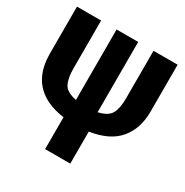

<svg xmlns="http://www.w3.org/2000/svg" viewBox="-160 -824 921 955"><g transform="rotate(30 300.0 -346.5)"><path d="M228 0V-183Q153.5 -193.5 105.2 -224.8Q57 -256 34 -306.2Q11 -356.5 11 -423V-693H149.5V-419.5Q149.5 -360.5 166.2 -329.8Q183 -299 238.5 -288.5V-693H362.5V-289.5Q416 -301 433.2 -331.2Q450.5 -361.5 450.5 -419.5V-693H589V-423Q589 -325.5 536.2 -263Q483.5 -200.5 372.5 -184V0Z"/></g></svg>

Font: Fira Code Light
Style: Bold
Weight: 700
Monospace: yes
Version: Version 5.002